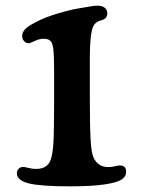

<svg xmlns="http://www.w3.org/2000/svg" viewBox="-20 -640 503 672"><path d="M169.4 -285.2V-384.8Q169.4 -418.9 168.7 -438Q168 -457 166 -471.9Q164.1 -486.8 159.7 -492.9Q155.3 -499 149.2 -501.7Q143.1 -504.4 132.8 -504.4Q117.7 -504.4 101.8 -496.6Q85.9 -488.8 80.1 -488.8Q70.3 -488.8 64 -496.3Q57.6 -503.9 57.6 -514.2Q57.6 -525.9 66.9 -536.9Q76.2 -547.9 107.4 -563.5Q134.8 -578.6 180.4 -592.3Q226.1 -606 254.4 -610.4Q260.7 -611.3 276.9 -614.3Q293 -617.2 303.7 -618.7Q314.5 -620.1 321.3 -620.1Q337.4 -620.1 346.4 -613Q355.5 -606 355.5 -593.3Q355.5 -573.7 334 -568.8Q312.5 -563.5 305.2 -544.9Q294.4 -516.6 294.4 -439.5V-300.3Q294.4 -199.7 297.1 -151.9Q299.8 -104 307.6 -88.4Q322.8 -55.2 358.9 -55.2Q371.1 -55.2 382.3 -58.1Q393.6 -61 398.9 -61Q421.4 -61 421.4 -39.1Q421.4 -22 405.5 -11.5Q389.6 -1 345.2 5.6Q300.8 12.2 224.6 12.2Q121.6 12.2 80.3 1.7Q39.1 -8.8 39.1 -33.7Q39.1 -43.5 45.4 -49.6Q51.8 -55.7 61 -55.7Q66.9 -55.7 79.8 -52.2Q92.8 -48.8 106 -48.8Q144 -48.8 155.8 -77.1Q164.6 -97.7 167 -140.9Q169.4 -184.1 169.4 -285.2Z"/></svg>

Font: Cooper* SemiBold
Style: Regular
Weight: 600
Designer: Owen Earl
Foundry: indestructible type*
Version: Version 0.001